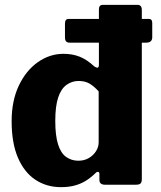

<svg xmlns="http://www.w3.org/2000/svg" viewBox="-20 -762 663 792"><path d="M608 -608Q608 -586 582 -586H268Q257 -586 252.5 -591.5Q248 -597 248 -607V-665Q248 -684 263 -684H594Q608 -684 608 -667ZM413 0Q403 0 396.5 -4.5Q390 -9 390 -21V-45Q390 -52 385 -53Q380 -54 375 -49Q358 -32 337.5 -18.5Q317 -5 291 2.5Q265 10 232 10Q172 10 126 -20.5Q80 -51 54 -111.5Q28 -172 28 -262Q28 -346 57.5 -408.5Q87 -471 136 -505.5Q185 -540 242 -540Q279 -540 309 -528Q339 -516 369 -488Q378 -482 383 -483Q388 -484 388 -496V-723Q388 -742 404 -742H547Q565 -742 565 -721V-23Q565 -11 560 -5.5Q555 0 540 0H413ZM387 -385Q368 -406 349.5 -417Q331 -428 304 -428Q277 -428 254.5 -412Q232 -396 220 -360Q208 -324 208 -263Q208 -203 219.5 -166.5Q231 -130 253 -114.5Q275 -99 303 -99Q327 -99 345.5 -109.5Q364 -120 375.5 -137.5Q387 -155 387 -175V-385Z"/></svg>

Font: Libre Franklin Thin ExtraBold
Style: Regular
Weight: 800
Version: Version 3.000